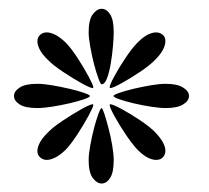

<svg xmlns="http://www.w3.org/2000/svg" viewBox="-20 -360 480 441"><path d="M338.4 -285.6Q346.7 -285.6 353.3 -280.5Q359.9 -275.4 359.9 -265.6Q359.9 -256.8 354.5 -246.1Q349.1 -235.4 336.4 -222.7Q324.7 -210.4 302.2 -195.3Q279.8 -180.2 259.3 -168.9Q238.8 -157.7 233.4 -157.7Q231.9 -157.7 231.9 -159.7Q231.9 -165 242.9 -185.3Q253.9 -205.6 269 -228Q284.2 -250.5 295.9 -262.2Q308.6 -274.9 319.3 -280.3Q330.1 -285.6 338.4 -285.6ZM241.2 -286.1Q241.2 -273.9 239.5 -254.2Q237.8 -234.4 234.4 -214.1Q231 -193.8 225.8 -180.2Q220.7 -166.5 213.4 -166.5Q210.9 -166.5 206.1 -179.7Q201.2 -192.9 196 -212.6Q190.9 -232.4 187.3 -252.7Q183.6 -272.9 183.6 -286.1Q183.6 -314.5 193.1 -327.1Q202.6 -339.8 213.4 -339.8Q224.6 -339.8 232.9 -327.1Q241.2 -314.5 241.2 -286.1ZM414.1 -139.6Q414.1 -128.4 400.6 -120.1Q387.2 -111.8 360.4 -111.8Q346.7 -111.8 326.4 -115Q306.2 -118.2 286.6 -122.8Q267.1 -127.4 253.9 -132.1Q240.7 -136.7 240.7 -139.6Q240.7 -142.1 253.9 -146.7Q267.1 -151.4 286.6 -156Q306.2 -160.6 326.4 -164.1Q346.7 -167.5 360.4 -167.5Q387.2 -167.5 400.6 -158.9Q414.1 -150.4 414.1 -139.6ZM194.3 -159.7Q194.3 -157.7 192.9 -157.7Q187.5 -157.7 167.2 -168.9Q147 -180.2 124.3 -195.3Q101.6 -210.4 89.4 -223.1Q76.7 -235.4 71.3 -246.1Q65.9 -256.8 65.9 -265.6Q65.9 -273.9 72 -279.8Q78.1 -285.6 87.4 -285.6Q95.7 -285.6 106.7 -280.3Q117.7 -274.9 130.9 -262.2Q142.6 -250.5 157.5 -227.8Q172.4 -205.1 183.3 -184.6Q194.3 -164.1 194.3 -159.7ZM359.9 -13.7Q359.9 -4.9 354.2 1.2Q348.6 7.3 338.4 7.3Q330.1 7.3 319.3 2Q308.6 -3.4 295.9 -16.1Q284.2 -28.3 269 -50.8Q253.9 -73.2 242.9 -93.3Q231.9 -113.3 231.9 -118.7Q231.9 -120.6 233.4 -120.6Q238.8 -120.6 259.3 -109.6Q279.8 -98.6 302.2 -83.5Q324.7 -68.4 336.4 -56.2Q359.9 -31.7 359.9 -13.7ZM186.5 -139.6Q186.5 -136.7 173.1 -132.1Q159.7 -127.4 139.9 -122.8Q120.1 -118.2 99.9 -115Q79.6 -111.8 65.9 -111.8Q38.1 -111.8 25.1 -120.1Q12.2 -128.4 12.2 -139.6Q12.2 -150.4 25.1 -158.9Q38.1 -167.5 65.9 -167.5Q79.6 -167.5 99.9 -164.1Q120.1 -160.6 139.9 -156Q159.7 -151.4 173.1 -146.7Q186.5 -142.1 186.5 -139.6ZM241.2 7.8Q241.2 36.1 232.9 48.8Q224.6 61.5 213.4 61.5Q202.6 61.5 193.1 48.8Q183.6 36.1 183.6 7.8Q183.6 -5.9 187.3 -25.9Q190.9 -45.9 196 -65.7Q201.2 -85.4 206.1 -98.6Q210.9 -111.8 213.4 -111.8Q215.3 -111.8 219.7 -98.6Q224.1 -85.4 229.2 -65.7Q234.4 -45.9 237.8 -25.9Q241.2 -5.9 241.2 7.8ZM192.9 -120.6Q194.3 -120.6 194.3 -118.7Q194.3 -114.3 183.3 -94Q172.4 -73.7 157.5 -51Q142.6 -28.3 130.9 -16.1Q117.7 -3.4 106.7 2Q95.7 7.3 87.4 7.3Q79.1 7.3 72.5 1.7Q65.9 -3.9 65.9 -12.7Q65.9 -21.5 71.3 -32Q76.7 -42.5 89.4 -55.2Q101.6 -67.9 124.3 -83Q147 -98.1 167.2 -109.4Q187.5 -120.6 192.9 -120.6Z"/></svg>

Font: Scheherazade New SemiBold
Style: Regular
Weight: 600
Designer: SIL International
Foundry: SIL International
Version: Version 4.000